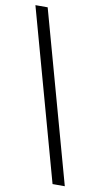

<svg xmlns="http://www.w3.org/2000/svg" viewBox="-88 -727 452 849"><g transform="rotate(10 138.5 -303.0)"><path d="M267 80H212L0 -686H55Z"/></g></svg>

Font: Bricolage Grotesque SemiCondensed ExtraLight
Style: Regular
Weight: 250
Width: 4
Designer: Mathieu Triay
Foundry: Atelier Triay
Version: Version 1.000;gftools[0.9.30]